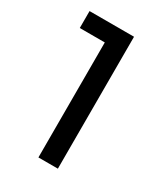

<svg xmlns="http://www.w3.org/2000/svg" viewBox="-138 -813 577 658"><g transform="rotate(30 151.0 -484.0)"><path d="M120 -678H21V-745H197V-223H120Z"/></g></svg>

Font: Eudoxus Sans
Style: Regular
Weight: 400
Designer: Stijn de Vries
Foundry: tokotype
Version: Version 2.005